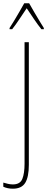

<svg xmlns="http://www.w3.org/2000/svg" viewBox="-65 -970 286 1165"><path d="M13 175Q-19 175 -45 163V138Q-31 142 -16.5 145.5Q-2 149 13 149Q57 149 70.5 115.5Q84 82 84 23V-714H110V30Q110 104 88 139.5Q66 175 13 175ZM112 -950Q125 -927 143.5 -895Q162 -863 178.5 -836.5Q195 -810 201 -800V-793H186Q165 -819 141 -854.5Q117 -890 97 -920Q78 -892 53.5 -855Q29 -818 9 -793H-7V-800Q4 -816 20 -843Q36 -870 53 -899Q70 -928 82 -950Z"/></svg>

Font: Noto Sans ExtraCondensed Thin
Style: Regular
Weight: 100
Width: 2
Designer: Monotype Design Team
Foundry: Monotype Imaging Inc.
Version: Version 2.013; ttfautohint (v1.8.4.7-5d5b)